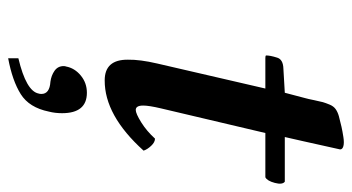

<svg xmlns="http://www.w3.org/2000/svg" viewBox="-215 -398 858 468"><g transform="rotate(90 214.0 -164.0)"><path d="M134.8 -118.2 195.8 -381.8H121.1Q115.2 -381.8 115.2 -383.8Q115.2 -393.6 120.1 -409.2Q124 -425.3 147.9 -425.8L206.1 -429.2L219.2 -479Q221.2 -485.8 224.1 -500.5Q227.1 -515.1 229 -522Q231 -528.8 234.9 -538.3Q238.8 -547.9 245.8 -553Q252.9 -558.1 263.2 -561Q278.3 -564.9 289.1 -567.4Q299.8 -569.8 314 -572Q328.1 -574.2 336.2 -572Q344.2 -569.8 344.2 -564Q344.2 -563 324.2 -474.1L314 -429.2H422.9Q430.7 -423.3 425.8 -404.8Q420.9 -386.2 412.1 -381.8H304.2L244.1 -127Q237.3 -98.1 237.3 -84Q237.3 -65.9 248 -65.9Q256.8 -65.9 278.3 -79.3Q299.8 -92.8 317.9 -112.8Q326.7 -112.8 335.4 -103.5Q344.2 -94.2 347.2 -85Q261.2 10.3 175.8 9.8Q125 9.8 125.5 -46.9Q125 -76.2 134.8 -118.2ZM206.1 53.2Q255.9 53.2 255.9 113.8Q255.9 130.9 252 146Q242.2 193.8 209.5 214.4Q176.8 234.9 122.1 245.1V220.2Q202.1 201.2 208 170.9Q209 168 209 164.1Q209 144 179.2 142.1Q164.1 140.1 152.6 132.1Q141.1 124 141.1 109.9Q141.1 106 142.1 104Q146 83 164.1 68.1Q182.1 53.2 206.1 53.2Z"/></g></svg>

Font: Linux Libertine O
Style: Semibold Italic
Weight: 600
Italic angle: -11.5°
Designer: Philipp H. Poll
Foundry: Philipp H. Poll
Version: Version 5.1.2